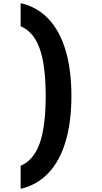

<svg xmlns="http://www.w3.org/2000/svg" viewBox="-20 -985 640 1210"><path d="M110 -820V-965Q213 -942 284.5 -867Q356 -792 393 -669Q430 -546 430 -380Q430 -215 393 -92Q356 31 284.5 106Q213 181 110 205V60Q192 25 230 -81.5Q268 -188 268 -380Q268 -573 230 -679Q192 -785 110 -820Z"/></svg>

Font: Martian Mono Condensed
Style: Bold
Weight: 700
Width: 3
Designer: Roman Shamin
Foundry: Evil Martians
Version: Version 1.000